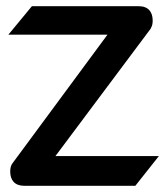

<svg xmlns="http://www.w3.org/2000/svg" viewBox="-20 -600 533 620"><path d="M58 0H417L493 -96H159L467 -508V-509C472 -517 473 -525 473 -534C473 -560 460 -580 428 -580H83L7 -488H327L22 -75C15 -67 13 -57 13 -46C13 -19 27 0 58 0Z"/></svg>

Font: Charger Pro
Style: Blk
Weight: 900
Designer: Jasper
Foundry: Cannot Into Space Fonts
Version: Version 1.09